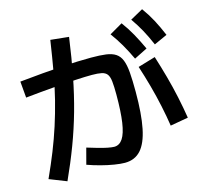

<svg xmlns="http://www.w3.org/2000/svg" viewBox="-124 -984 1248 1179"><g transform="rotate(-15 500.0 -394.0)"><path d="M758 -563Q732 -618 707 -661Q682 -704 651 -746L734 -794Q766 -751 791.5 -705Q817 -659 842 -605ZM898 -616Q874 -672 850 -715.5Q826 -759 797 -800L878 -845Q910 -801 934.5 -755Q959 -709 982 -654ZM53 14Q90 -67 119.5 -141Q149 -215 173 -289.5Q197 -364 217 -443Q237 -522 253 -612.5Q269 -703 285 -809L401 -797Q383 -667 361.5 -556Q340 -445 311.5 -343.5Q283 -242 246 -144Q209 -46 162 57ZM863 -109Q854 -169 839.5 -237.5Q825 -306 806 -375Q787 -444 766 -508L877 -541Q898 -475 917.5 -404.5Q937 -334 952 -263.5Q967 -193 977 -129ZM533 39Q506 39 466 32.5Q426 26 382.5 14.5Q339 3 300 -11L327 -113Q360 -103 392.5 -93.5Q425 -84 452.5 -78.5Q480 -73 495 -73Q528 -73 549 -104.5Q570 -136 580 -203.5Q590 -271 590 -379Q590 -432 586.5 -463.5Q583 -495 571.5 -510Q560 -525 537 -530Q514 -535 475 -535Q435 -535 372 -531.5Q309 -528 227.5 -521.5Q146 -515 50 -505L41 -609Q199 -625 308 -632Q417 -639 498 -639Q555 -639 592.5 -634Q630 -629 653.5 -613.5Q677 -598 689 -568Q701 -538 705 -488.5Q709 -439 709 -365Q709 -224 691 -135Q673 -46 634.5 -3.5Q596 39 533 39Z"/></g></svg>

Font: M PLUS 2 SemiBold
Style: Regular
Weight: 600
Designer: Coji Morishita
Foundry: UNDERFOREST DESIGN
Version: Version 1.001